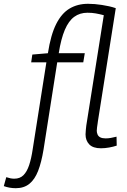

<svg xmlns="http://www.w3.org/2000/svg" viewBox="-123 -770 666 1010"><path d="M-40 220Q-73 220 -103 209L-90 162Q-78 166 -68 168Q-58 170 -48 170Q-18 170 0.5 151.5Q19 133 30.5 98Q42 63 49 15L121 -442H41L47 -483L129 -490Q144 -587 172.5 -643.5Q201 -700 243 -725Q285 -750 340 -750Q358 -750 376 -748.5Q394 -747 413 -744Q432 -741 450.5 -737Q469 -733 486 -727L392 -132Q392 -130 390.5 -120.5Q389 -111 387.5 -100Q386 -89 386 -82Q386 -73 390 -63Q394 -53 404.5 -47.5Q415 -42 433 -42Q446 -42 460 -44.5Q474 -47 490 -51L491 -4Q473 2 451 6Q429 10 408 10Q366 10 346.5 -10.5Q327 -31 327 -63Q327 -75 328.5 -87Q330 -99 331 -110L423 -690Q400 -696 380.5 -699.5Q361 -703 337 -703Q297 -703 267.5 -681.5Q238 -660 218 -613Q198 -566 186 -490H323L315 -442H178L106 17Q95 84 77.5 129Q60 174 31.5 197Q3 220 -40 220Z"/></svg>

Font: Georama Light
Style: Italic
Weight: 300
Italic angle: -9°
Designer: Jean-Baptiste Levee
Foundry: Production Type
Version: Version 1.001